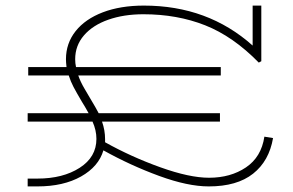

<svg xmlns="http://www.w3.org/2000/svg" viewBox="-20 -654 1050 687"><path d="M957 -160Q943 -78 885.5 -32.5Q828 13 727 13Q652 13 549.5 -24.5Q447 -62 350 -116Q333 -58 270 -22.5Q207 13 114 13H79V-15H114Q205 -15 265 -53.5Q325 -92 325 -157Q325 -188 311 -219H79V-249H297Q290 -262 284 -272Q278 -282 273 -290Q253 -324 243 -343Q233 -362 226 -384H81V-414H218Q216 -432 216 -442Q216 -499 250.5 -542.5Q285 -586 348 -610Q411 -634 495 -634Q724 -634 884 -491V-634H915V-435L906 -430Q814 -524 714 -563.5Q614 -603 493 -603Q423 -603 367.5 -583.5Q312 -564 280.5 -527.5Q249 -491 249 -442Q249 -428 252 -414H770V-384H260Q268 -361 282.5 -336.5Q297 -312 301 -305Q325 -265 333 -249H767V-219H345Q356 -188 356 -156V-145Q449 -93 553.5 -55.5Q658 -18 728 -18Q805 -18 860 -55Q915 -92 926 -165Z"/></svg>

Font: BioRhyme Expanded ExtraLight
Style: Regular
Weight: 275
Width: 7
Designer: Aoife Mooney
Foundry: Aoife Mooney Type
Version: Version 1.000